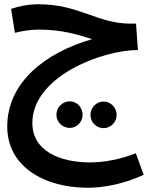

<svg xmlns="http://www.w3.org/2000/svg" viewBox="-20 -488 716 902"><path d="M391 394C472 394 565 375 655 333L618 232C546 260 472 275 402 275C265 275 132 223 132 90C132 -129 460 -253 628 -253L619 -377H590C436 -378 351 -468 161 -468C114 -468 68 -459 32 -446L50 -334C80 -341 118 -349 163 -349C272 -349 351 -324 413 -304C191 -241 14 -99 14 106C14 298 193 394 391 394ZM308 113C341 113 368 85 368 51C368 17 341 -12 308 -12C273 -12 245 17 245 51C245 85 273 113 308 113ZM467 114C500 114 528 86 528 52C528 18 500 -11 467 -11C432 -11 405 18 405 52C405 86 432 114 467 114Z"/></svg>

Font: Noto Sans Arabic SemBd
Style: Regular
Weight: 600
Designer: Monotype Design Team, Nadine Chahine, Nizar Qandah and Khaled Hosny
Foundry: Monotype Imaging Inc.
Version: Version 2.012